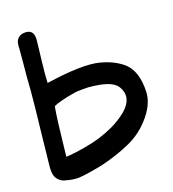

<svg xmlns="http://www.w3.org/2000/svg" viewBox="-114 -916 871 966"><g transform="rotate(-15 321.5 -433.5)"><path d="M430 -578Q496 -567 545 -535Q612 -491 617 -374Q620 -306 561 -231Q520 -178 460 -144Q400 -110 321 -82Q296 -73 247 -60.5Q198 -48 179 -46Q173 -45 154.5 -45Q136 -45 105.5 -51Q75 -57 59 -85Q50 -102 50 -138Q50 -157 54 -341Q57 -443 57 -526Q57 -542 56.5 -569.5Q56 -597 56 -608Q56 -633 56.5 -678.5Q57 -724 56.5 -742Q56 -760 56 -766Q55 -800 80 -815Q90 -821 108 -822Q153 -824 152 -768L149 -655Q147 -589 149 -547Q341 -593 430 -578ZM144 -164 158 -166Q192 -171 242.5 -184.5Q293 -198 325 -211Q404 -243 457 -288Q545 -362 495 -431Q479 -453 441.5 -463Q404 -473 341 -473Q335 -473 308.5 -470.5Q282 -468 274 -466Q219 -453 174 -435Q161 -429 155.5 -426Q150 -423 146 -250Z"/></g></svg>

Font: Chanighter Handwriting Cyr
Style: Regular
Weight: 400
Designer: Sin Chanighter
Version: Version 001.001